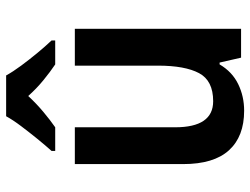

<svg xmlns="http://www.w3.org/2000/svg" viewBox="-115 -742 816 626"><g transform="rotate(-90 293.0 -429.0)"><path d="M512 -593V-51H418L402 -121H396Q372 -80 332 -60.5Q292 -41 245 -41Q161 -41 116 -90.5Q71 -140 71 -240V-593H191V-266Q191 -142 276 -142Q343 -142 367.5 -188Q392 -234 392 -322V-593ZM360 -817Q372 -795 392 -768Q412 -741 433.5 -715Q455 -689 474 -669V-657H396Q372 -673 344.5 -695.5Q317 -718 293 -745Q268 -718 241 -695.5Q214 -673 191 -657H114V-669Q132 -689 153.5 -715.5Q175 -742 195 -768.5Q215 -795 227 -817Z"/></g></svg>

Font: Noto Sans Tamil UI SemiCondensed SemiBold
Style: Regular
Weight: 600
Width: 4
Designer: Jelle Bosma - Monotype Design Team
Foundry: Monotype Imaging Inc.
Version: Version 2.004; ttfautohint (v1.8.4.7-5d5b)